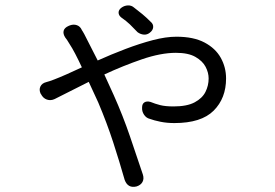

<svg xmlns="http://www.w3.org/2000/svg" viewBox="-20 -640 1040 727"><path d="M547 -516Q537 -508 524.5 -509Q512 -510 501 -518Q485 -535 472 -547.5Q459 -560 439 -574Q429 -582 429 -592.5Q429 -603 440 -611Q451 -619 464.5 -619.5Q478 -620 488 -611Q505 -598 519 -586.5Q533 -575 550 -558Q561 -549 560 -537Q559 -525 547 -516ZM134 -285Q127 -300 133 -312.5Q139 -325 155 -329Q163 -331 168.5 -333Q174 -335 185 -339Q206 -347 233 -359Q260 -371 290 -385Q277 -413 265 -436Q253 -459 243 -474Q236 -485 234 -488.5Q232 -492 227 -498Q218 -512 221 -523.5Q224 -535 240 -542L245 -544Q259 -549 271.5 -544.5Q284 -540 290 -526Q292 -523 293.5 -520.5Q295 -518 299 -511L350 -411Q401 -434 455 -454.5Q509 -475 558.5 -488Q608 -501 648 -501Q713 -501 754.5 -479Q796 -457 816 -421Q836 -385 836 -343Q836 -268 789 -221Q742 -174 640 -174Q612 -174 587.5 -179Q563 -184 547 -190Q534 -193 525.5 -205.5Q517 -218 518 -233Q518 -247 527 -252.5Q536 -258 550 -254Q567 -247 586.5 -242Q606 -237 637 -237Q688 -237 717 -252.5Q746 -268 758 -292Q770 -316 770 -343Q770 -365 758.5 -387Q747 -409 720 -424.5Q693 -440 646 -440Q589 -440 517.5 -415.5Q446 -391 375 -358L411 -279Q445 -203 472 -124Q499 -45 521 21Q526 37 519.5 49Q513 61 497 66Q464 74 452 41Q433 -26 409 -100Q385 -174 352 -252L316 -330L187 -265Q172 -258 157.5 -263Q143 -268 135 -284Z"/></svg>

Font: Chiron GoRound TC N
Style: Regular
Weight: 350
Designer: Ryoko NISHIZUKA 西塚涼子 (kana, bopomofo & ideographs); Paul D. Hunt (Latin, Greek & Cyrillic); Sandoll Communications 산돌커뮤니
Foundry: Adobe
Version: Version 1.000;hotconv 1.1.1;makeotfexe 2.6.0